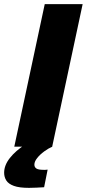

<svg xmlns="http://www.w3.org/2000/svg" viewBox="-37 -708 419 927"><path d="M32 0 179 -688H362L215 0ZM103 199Q56 199 30 189.5Q4 180 -6.5 163.5Q-17 147 -17 126Q-17 90 10.5 55Q38 20 86 -11L216 0Q197 8 176.5 23Q156 38 142.5 55Q129 72 129 87Q129 99 138.5 105.5Q148 112 174 112Q177 112 181.5 112Q186 112 193 111L176 196Q160 197 139 198Q118 199 103 199Z"/></svg>

Font: Saira Expanded
Style: Bold Italic
Weight: 700
Width: 7
Italic angle: -12°
Designer: Hector Gatti with collaboration of the Omnibus-Type team
Foundry: Omnibus-Type
Version: Version 1.101